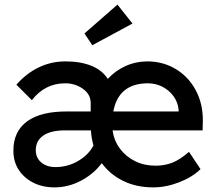

<svg xmlns="http://www.w3.org/2000/svg" viewBox="-20 -802 939 832"><path d="M216 10Q165 10 125 -10Q85 -30 61.5 -65.5Q38 -101 38 -149Q38 -233 98 -276.5Q158 -320 274 -319H373V-356Q373 -393 339.5 -417Q306 -441 262 -441Q175 -441 118 -368L51 -435Q94 -484 148 -510Q202 -536 264 -536Q330 -536 377 -516.5Q424 -497 447 -460Q480 -496 524.5 -516Q569 -536 621 -536Q689 -535 743 -502Q797 -469 828 -411.5Q859 -354 859 -281L858 -237H468Q474 -192 500 -157.5Q526 -123 565.5 -103.5Q605 -84 654 -84Q693 -84 726.5 -97Q760 -110 799 -144L849 -69Q813 -34 756 -12Q699 10 644 10Q571 10 514 -18Q457 -46 421 -95Q386 -48 331 -19Q276 10 216 10ZM621 -441Q494 -441 471 -319H754V-326Q751 -359 732 -385Q713 -411 684 -426Q655 -441 621 -441ZM220 -78Q274 -78 319.5 -105Q365 -132 385 -172Q376 -203 374 -237H261Q200 -237 167.5 -214.5Q135 -192 135 -151Q135 -118 159 -98Q183 -78 220 -78ZM380 -606 346 -657 489 -782 554 -700Z"/></svg>

Font: Lexend
Style: Regular
Weight: 400
Designer: Bonnie Shaver-Troup, Thomas Jockin
Foundry: Lexend
Version: Version 1.007; ttfautohint (v1.8.3)